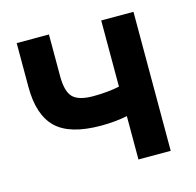

<svg xmlns="http://www.w3.org/2000/svg" viewBox="-80 -583 681 667"><g transform="rotate(-15 260.0 -250.0)"><path d="M245 -147Q133 -147 84 -194Q35 -241 35 -342V-500H151V-350Q151 -295 171.5 -274Q192 -253 245 -253Q272 -253 296 -255.5Q320 -258 339 -262V-500H455V0H339V-156Q320 -152 296 -149.5Q272 -147 245 -147Z"/></g></svg>

Font: PT Root UI Bold
Style: Regular
Weight: 700
Designer: Vitaly Kuzmin
Foundry: ParaType Ltd.
Version: Version 2.000G